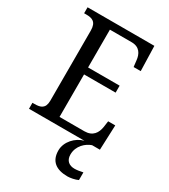

<svg xmlns="http://www.w3.org/2000/svg" viewBox="-227 -822 1032 1170"><g transform="rotate(30 289.0 -237.0)"><path d="M34 0H424C368 14 316 68 316 130C316 206 363 240 443 240C462 240 495 234 515 224V170C492 175 473 178 456 178C420 178 392 159 392 115C392 52 440 13 478 0H533L540 -175H490L484 -132C477 -88 454 -50 395 -50H220V-349H442V-398H220V-664H373C429 -664 450 -626 454 -582L459 -539H509L504 -714H34V-672H49C89 -672 122 -663 122 -601V-108C122 -51 90 -42 49 -42H34Z"/></g></svg>

Font: Noto Serif Ethiopic SemiCondensed
Style: Regular
Weight: 400
Width: 4
Designer: Monotype Design Team
Foundry: Monotype Imaging Inc.
Version: Version 2.102